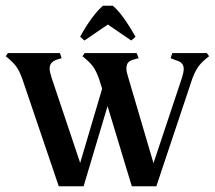

<svg xmlns="http://www.w3.org/2000/svg" viewBox="-27 -653 753 673"><path d="M706 -456Q681 -437 669 -420.5Q657 -404 647 -377L521 0H435L350 -281L266 0H179L51 -377Q41 -405 29.5 -420.5Q18 -436 -7 -456L1 -467H183L189 -449L175 -445Q160 -440 153.5 -432.5Q147 -425 147 -412Q147 -402 154 -380L254 -82L331 -342L320 -377Q310 -405 298.5 -420.5Q287 -436 262 -456L270 -467H452L459 -449L444 -445Q428 -441 422 -433.5Q416 -426 416 -412Q416 -402 423 -380L511 -81L610 -378Q617 -400 617 -411Q617 -423 610.5 -430.5Q604 -438 589 -442L571 -449L577 -467H698ZM433 -511 351 -567 269 -511 254 -524Q273 -560 295 -589.5Q317 -619 334 -633H368Q401 -607 448 -524Z"/></svg>

Font: Katibeh
Style: Regular
Weight: 400
Designer: Arabic design by Kourosh Beigpour, Latin design by Eduardo Tunni, engineering by Lasse Fister
Version: Version 1.0010g